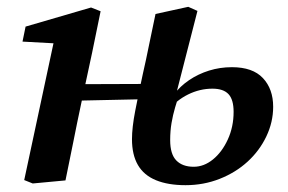

<svg xmlns="http://www.w3.org/2000/svg" viewBox="-20 -529 845 563"><path d="M76 9 51 -1 143 -431 175 -400 46 -407 55 -451 247 -507 275 -496 250 -374 218 -225Q206 -169 195 -113Q184 -57 172 0ZM166 -233V-282L444 -283V-239ZM524 14Q473 14 437.5 -0.5Q402 -15 384.5 -45Q367 -75 367 -121Q367 -155 376.5 -204Q386 -253 399 -313Q408 -352 417 -397Q426 -442 436 -488L532 -509L559 -497L499 -263L507 -258Q500 -236 493.5 -214Q487 -192 483 -168.5Q479 -145 479 -118Q479 -77 497 -58.5Q515 -40 548 -40Q578 -40 604.5 -61.5Q631 -83 648 -120Q665 -157 665 -201Q665 -237 650 -253Q635 -269 603 -269Q566 -269 531.5 -252Q497 -235 470 -202L460 -252H490Q508 -276 534.5 -294Q561 -312 593 -322Q625 -332 660 -332Q721 -332 751 -300Q781 -268 781 -216Q781 -171 761 -129Q741 -87 706 -55Q671 -23 624 -4.5Q577 14 524 14Z"/></svg>

Font: Source Serif 4 SemiBold
Style: Italic
Weight: 600
Italic angle: -12°
Designer: Frank Grießhammer
Foundry: Adobe Systems Incorporated
Version: Version 4.004;hotconv 1.0.116;makeotfexe 2.5.65601